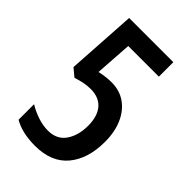

<svg xmlns="http://www.w3.org/2000/svg" viewBox="-219 -794 885 885"><g transform="rotate(45 223.5 -352.0)"><path d="M230 -447.3Q283.2 -447.3 321.8 -419.9Q360.4 -392.6 381.6 -344.2Q402.8 -295.9 402.8 -231.9Q402.8 -121.1 348.4 -55.7Q293.9 9.8 187 9.8Q103 9.8 48.8 -22V-123Q78.1 -105 112.5 -93.5Q147 -82 179.7 -82Q237.8 -82 266.6 -124Q295.4 -166 295.4 -228.5Q295.4 -291 266.6 -324.2Q237.8 -357.4 183.6 -357.4Q161.6 -357.4 139.2 -352.8Q116.7 -348.1 94.2 -340.8L56.2 -372.6L77.6 -713.9H365.7V-619.6H166L153.8 -438Q174.8 -442.9 194.1 -445.1Q213.4 -447.3 230 -447.3Z"/></g></svg>

Font: Open Sans Condensed SemiBold
Style: Regular
Weight: 600
Width: 3
Designer: Monotype Design Team
Foundry: Monotype Imaging Inc.
Version: Version 3.000; ttfautohint (v1.8.4)